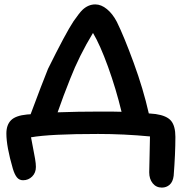

<svg xmlns="http://www.w3.org/2000/svg" viewBox="-20 -704 821 867"><path d="M710.9 143.1Q685.1 143.1 669.4 123.5Q653.8 104 653.8 74.2Q653.8 56.2 655.5 -2.7Q657.2 -61.5 657.2 -87.9Q540 -99.1 422.9 -99.1Q205.6 -99.1 120.1 -84Q123 -66.9 128.9 -37.6Q134.8 -8.3 138.4 13.2Q142.1 34.7 142.1 49.8Q142.1 76.2 125.2 93Q108.4 109.9 84 109.9Q66.9 109.9 56.4 96.9Q45.9 84 38.1 58.1Q8.8 -42.5 8.8 -101.1Q8.8 -140.1 29.8 -161.1Q50.8 -182.1 102.1 -187Q104 -187 109.6 -187.5Q115.2 -188 118.2 -188Q170.4 -328.1 196.8 -393.1Q277.3 -555.7 312 -607.9Q338.9 -646.5 352.1 -659.2Q378.4 -684.1 410.2 -684.1Q437 -684.1 462.9 -662.8Q488.8 -641.6 507.8 -605Q540 -539.6 583.5 -420.9Q627 -302.2 651.9 -191.9Q669.4 -190.4 683.1 -189Q733.4 -181.6 752.7 -158.2Q772 -134.8 772 -85.9Q772 -9.8 764.2 89.8Q760.7 117.2 746.1 130.1Q731.4 143.1 710.9 143.1ZM296.9 -348.1Q266.1 -271.5 240.2 -196.8Q329.1 -200.2 436 -200.2Q500 -200.2 528.8 -199.2Q503.9 -302.7 467.8 -402.6Q431.6 -502.4 399.9 -555.2Q337.4 -452.1 296.9 -348.1Z"/></svg>

Font: Shantell Sans Irregular
Style: Regular
Weight: 500
Designer: Stephen Nixon, Anya Danilova, Shantell Martin
Foundry: Arrow Type
Version: Version 1.006;[9816181b4]